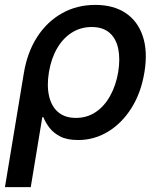

<svg xmlns="http://www.w3.org/2000/svg" viewBox="-31 -564 655 788"><path d="M-10.7 204.1 66.9 -264.2Q81.1 -349.6 121.6 -412.4Q162.1 -475.1 223.4 -509.5Q284.7 -543.9 359.9 -543.9Q434.6 -543.9 484.4 -510.7Q534.2 -477.5 554.9 -415.8Q575.7 -354 562 -269Q548.3 -184.1 509 -121.3Q469.7 -58.6 412.8 -23.9Q356 10.7 289.6 10.7Q244.6 10.7 216.6 -3.7Q188.5 -18.1 172.1 -39.6Q155.8 -61 147 -83H142.6L95.2 204.1ZM280.3 -80.1Q326.2 -80.1 361.8 -104Q397.5 -127.9 421.1 -170.7Q444.8 -213.4 454.1 -268.1Q462.9 -322.8 454.1 -364.5Q445.3 -406.2 418.2 -429.7Q391.1 -453.1 345.2 -453.1Q300.3 -453.1 263.9 -430.2Q227.5 -407.2 203.4 -365.7Q179.2 -324.2 169.9 -268.6Q160.6 -212.4 170.4 -169.7Q180.2 -127 208 -103.5Q235.8 -80.1 280.3 -80.1Z"/></svg>

Font: Inter 20pt Medium
Style: Italic
Weight: 500
Italic angle: -9.3988°
Version: Version 4.001;git-66647c0bb